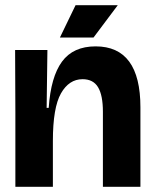

<svg xmlns="http://www.w3.org/2000/svg" viewBox="-20 -717 593 737"><path d="M39 0V-286L38 -525H162L159 -303H167Q175 -422 218 -480.5Q261 -539 347 -539Q519 -539 519 -305V0H375V-288Q375 -351 356.5 -382Q338 -413 297 -413Q245 -413 214 -358.5Q183 -304 183 -176V0ZM339 -573H210L270 -697H432Z"/></svg>

Font: Bricolage Grotesque 96pt Bricolage Grotesque 48pt Regular
Style: Bold
Weight: 700
Designer: Mathieu Triay
Foundry: Atelier Triay
Version: Version 1.001; ttfautohint (v1.8.4.7-5d5b);gftools[0.9.33.de